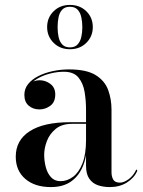

<svg xmlns="http://www.w3.org/2000/svg" viewBox="-20 -750 579 780"><path d="M426.5 10Q400.5 10 378.5 2.8Q356.5 -4.5 343 -23.5Q329.5 -42.5 329.5 -76.5V-304.5Q329.5 -340.5 323.8 -376Q318 -411.5 298.8 -435Q279.5 -458.5 239.5 -458.5Q214 -458.5 187.5 -452.2Q161 -446 138.5 -434.2Q116 -422.5 102 -405Q88 -387.5 88 -364.5H80Q80 -391.5 98.5 -407.8Q117 -424 140.5 -424Q165 -424 184.8 -409Q204.5 -394 204.5 -366.5Q204.5 -335 184.2 -320.2Q164 -305.5 140.5 -305.5Q114 -305.5 96.5 -320.8Q79 -336 79 -364.5Q79 -389.5 94.2 -408.5Q109.5 -427.5 135.5 -440.8Q161.5 -454 194 -461Q226.5 -468 260.5 -468Q331.5 -468 368.8 -444.8Q406 -421.5 419.5 -384.2Q433 -347 433 -304.5V-50Q433 -33 440 -20.5Q447 -8 467.5 -8Q483 -8 502.8 -22.2Q522.5 -36.5 534 -62L538 -56Q524.5 -26.5 495 -8.2Q465.5 10 426.5 10ZM186.5 10Q121.5 10 82.8 -23.2Q44 -56.5 44 -113.5Q44 -180.5 100.8 -217Q157.5 -253.5 264 -253.5H376V-247H273.5Q231.5 -247 206.5 -226.5Q181.5 -206 170.5 -177Q159.5 -148 159.5 -121Q159.5 -96.5 165.8 -71.8Q172 -47 186.8 -30.5Q201.5 -14 226 -14Q253 -14 276.8 -31.8Q300.5 -49.5 315 -86.2Q329.5 -123 329.5 -181H335Q335 -123.5 319 -80.5Q303 -37.5 270.2 -13.8Q237.5 10 186.5 10ZM264 -550Q224 -550 197.8 -576Q171.5 -602 171.5 -640Q171.5 -678.5 197.8 -704.2Q224 -730 264 -730Q304.5 -730 330.8 -704.2Q357 -678.5 357 -640Q357 -602 330.8 -576Q304.5 -550 264 -550ZM264 -557.5Q284 -557.5 295 -569.2Q306 -581 310.2 -599.5Q314.5 -618 314.5 -640Q314.5 -661.5 310.2 -680.5Q306 -699.5 295 -711Q284 -722.5 264 -722.5Q244 -722.5 233 -711Q222 -699.5 218 -680.5Q214 -661.5 214 -640Q214 -618 218 -599.5Q222 -581 233 -569.2Q244 -557.5 264 -557.5Z"/></svg>

Font: BodoniModa_28ptMedium
Style: Regular
Weight: 500
Designer: Owen Earl
Foundry: indestructible type
Version: Version 2.004